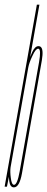

<svg xmlns="http://www.w3.org/2000/svg" viewBox="-56 -805 204 828"><path d="M-36 0 103 -785H114L74 -559Q77.5 -569 82.5 -579.5Q94.5 -606 110 -606Q114.5 -606 118 -604Q133 -595 124.5 -545Q113.5 -484 81.5 -301Q49.5 -119 38.8 -58Q28 3 4 3Q-12.5 3 -16 -23.5Q-17.5 -33 -18 -42.5L-19 -36L-26 0ZM66 -514 -10.5 -83Q-13 -63.5 -9.5 -38.5Q-6 -8 4.5 -8Q18.5 -8 28.8 -65.5Q39 -123 70.5 -301Q102 -480 112.5 -537.5Q121.5 -590 111 -594.5Q109.5 -595 108.5 -595Q98 -595 84 -564.5Q70 -535.5 66 -514Z"/></svg>

Font: Anybody UltraCondensed Thin
Style: Italic
Weight: 100
Width: 1
Italic angle: -10°
Designer: Tyler Finck
Foundry: Etcetera Type Company
Version: Version 1.010; ttfautohint (v1.8.3) -l 8 -r 50 -G 200 -x 14 